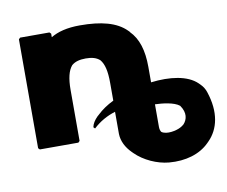

<svg xmlns="http://www.w3.org/2000/svg" viewBox="-78 -632 1066 903"><g transform="rotate(-10 455.0 -180.5)"><path d="M255 7 262 0V-244C262 -298 271 -335 290 -357C306 -371 328 -377 358 -377C387 -377 408 -371 424 -357C443 -335 451 -299 451 -244V-159C420 -144 394 -126 374 -107L373 -106L365 -99C350 -84 340 -68 337 -52L344 -45C375 -74 411 -94 450 -106V0C451 35 468 67 494 93L501 100C541 140 603 168 659 173C738 180 807 159 851 115L858 108C908 58 927 -21 893 -122C888 -137 880 -150 869 -161L868 -162L861 -169C816 -213 731 -224 641 -213V-287C641 -366 623 -424 584 -463V-464L577 -471C532 -516 460 -535 357 -535C296 -535 251 -523 218 -503V-520L211 -527H71L64 -520V0L71 7ZM641 -108C676 -107 731 -101 756 -81L757 -80C783 -43 775 -12 757 8C752 13 744 18 738 21C719 31 672 42 648 25C644 20 641 11 641 0Z"/></g></svg>

Font: Hussar Woodtype
Style: Blk
Weight: 900
Foundry: Cannot Into Space Fonts
Version: Version 1.07